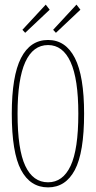

<svg xmlns="http://www.w3.org/2000/svg" viewBox="-20 -800 415 831"><path d="M188 11Q111 11 71 -64.5Q31 -140 31 -308Q31 -471 71 -549Q111 -627 188 -627Q264 -627 304 -549Q344 -471 344 -308Q344 -140 304 -64.5Q264 11 188 11ZM188 -11Q252 -11 285.5 -82Q319 -153 319 -308Q319 -458 285.5 -531.5Q252 -605 188 -605Q123 -605 89.5 -531.5Q56 -458 56 -308Q56 -153 89.5 -82Q123 -11 188 -11ZM222 -658 210 -671 311 -780 328 -758ZM89 -658 77 -671 178 -780 195 -758Z"/></svg>

Font: Inconsolata Condensed ExtraLight
Style: Regular
Weight: 200
Width: 3
Monospace: yes
Designer: Raph Levien, Cyreal, Brenton Simpson
Foundry: Raph Levien, Cyreal, Google
Version: Version 3.100; ttfautohint (v1.8.4.7-5d5b)